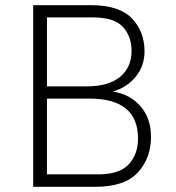

<svg xmlns="http://www.w3.org/2000/svg" viewBox="-20 -720 679 740"><path d="M331 -700Q440 -700 488.5 -649Q537 -598 537 -522Q537 -467 504 -425.5Q471 -384 415 -367Q481 -357 521.5 -310.5Q562 -264 562 -192Q562 -111 511.5 -55.5Q461 0 347 0H108V-700ZM487 -524Q487 -580 453.5 -616.5Q420 -653 336 -653H161V-387H313Q398 -387 442.5 -423.5Q487 -460 487 -524ZM512 -186Q512 -340 325 -340H161V-48H358Q441 -48 476.5 -87Q512 -126 512 -186Z"/></svg>

Font: Overpass ExtraLight
Style: Regular
Weight: 200
Designer: Delve Withrington, Thomas Jockin
Foundry: Delve Fonts
Version: Version 3.000;DELV;Overpass